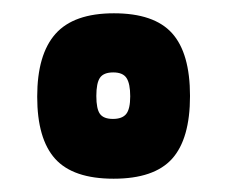

<svg xmlns="http://www.w3.org/2000/svg" viewBox="-20 -651 342 289"><path d="M151.5 -631Q212 -631 239 -601Q266 -571 266 -506.5Q266 -442 239 -412Q212 -382 151 -382Q90 -382 63 -412Q36 -442 36 -505.5Q36 -569 63.5 -600Q91 -631 151.5 -631ZM170 -479.5Q176 -487 176 -506Q176 -525 170.5 -533.5Q165 -542 150.5 -542Q136 -542 130.5 -534Q125 -526 125 -506.5Q125 -487 130.5 -479.5Q136 -472 150 -472Q164 -472 170 -479.5Z"/></svg>

Font: Passion One
Style: Regular
Weight: 400
Designer: Alejandro Lo Celso
Foundry: Fontstage
Version: Version 1.002